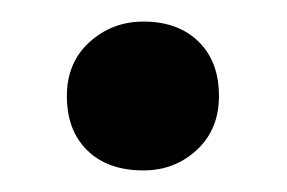

<svg xmlns="http://www.w3.org/2000/svg" viewBox="-20 -415 266 178"><path d="M113 -395Q145 -395 164 -376.5Q183 -358 183 -326Q183 -295 162.5 -276Q142 -257 113 -257Q80 -257 61 -275.5Q42 -294 42 -326Q42 -357 63 -376Q84 -395 113 -395Z"/></svg>

Font: Bitter Pro SemiBold
Style: Regular
Weight: 600
Designer: Sol Matas, and Bitter project Authors
Foundry: Sol Matas
Version: Version 1.010